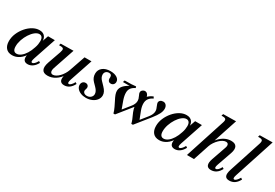

<svg xmlns="http://www.w3.org/2000/svg" viewBox="40 -1622 3642 2546"><g transform="rotate(30 1861.5 -349.5)"><path d="M151 14Q88 14 55 -24.5Q22 -63 22 -130Q22 -190 46.5 -247.5Q71 -305 112 -353Q153 -401 203 -429Q253 -457 304 -457Q365 -457 392 -416.5Q419 -376 406 -306H392L440 -443H544L427 -95Q406 -32 434 -32Q448 -32 466.5 -50Q485 -68 501 -99L524 -84Q500 -37 464.5 -11.5Q429 14 388 14Q338 14 324.5 -24Q311 -62 336 -133L344 -118Q309 -55 258.5 -20.5Q208 14 151 14ZM192 -33Q225 -33 258 -58Q291 -83 319 -127.5Q347 -172 366 -232Q376 -260 380 -286.5Q384 -313 384 -333Q384 -371 369.5 -391Q355 -411 328 -411Q296 -411 261.5 -383.5Q227 -356 198 -311Q169 -266 151.5 -214.5Q134 -163 134 -114Q134 -33 192 -33Z M693 14Q629 14 610 -26Q591 -66 617 -142L687 -341Q701 -382 693 -397.5Q685 -413 649 -413H625L634 -442L829 -445L718 -117Q705 -77 713.5 -54.5Q722 -32 749 -32Q770 -32 794.5 -45.5Q819 -59 842.5 -83Q866 -107 885 -138Q904 -169 916 -203L999 -443H1105L988 -95Q967 -32 995 -32Q1009 -32 1027.5 -50.5Q1046 -69 1061 -99L1084 -84Q1034 14 948 14Q898 14 884 -20.5Q870 -55 893 -122L904 -118Q864 -55 809 -20.5Q754 14 693 14Z M1280 14Q1236 14 1200.5 -0.5Q1165 -15 1144.5 -40Q1124 -65 1124 -95Q1124 -122 1140 -139.5Q1156 -157 1182 -157Q1209 -157 1222.5 -138Q1236 -119 1227 -92L1223 -78Q1214 -52 1230.5 -33.5Q1247 -15 1279 -15Q1314 -15 1337.5 -36Q1361 -57 1361 -88Q1361 -129 1317 -174L1272 -220Q1228 -265 1228 -327Q1228 -386 1272.5 -421.5Q1317 -457 1391 -457Q1452 -457 1490 -433Q1528 -409 1528 -371Q1528 -346 1512.5 -330Q1497 -314 1473 -314Q1451 -314 1438 -328Q1425 -342 1425 -364L1426 -385Q1426 -428 1385 -428Q1356 -428 1338 -411Q1320 -394 1320 -366Q1320 -324 1357 -286L1405 -236Q1434 -206 1447.5 -179.5Q1461 -153 1461 -126Q1461 -87 1437 -55Q1413 -23 1371.5 -4.5Q1330 14 1280 14Z M1703 11Q1698 -9 1691 -27.5Q1684 -46 1672 -72Q1660 -98 1640 -137Q1613 -188 1602.5 -218Q1592 -248 1592 -273Q1592 -317 1624 -353.5Q1656 -390 1729 -427L1741 -414H1603L1613 -443Q1677 -443 1714.5 -445Q1752 -447 1784 -451L1790 -429Q1748 -409 1728 -381Q1708 -353 1708 -312Q1708 -290 1712.5 -265Q1717 -240 1727.5 -208.5Q1738 -177 1756 -130L1777 -72L1733 -42L1854 -193Q1877 -220 1887.5 -245Q1898 -270 1898 -294Q1898 -309 1894 -324Q1890 -339 1878 -364Q1870 -380 1867 -389Q1864 -398 1864 -407Q1864 -427 1880.5 -442Q1897 -457 1919 -457Q1944 -457 1960.5 -434.5Q1977 -412 1977 -375Q1977 -300 1901 -206L1727 11ZM1977 11Q1974 -2 1970 -14.5Q1966 -27 1959.5 -44.5Q1953 -62 1940 -89Q1918 -136 1908 -170.5Q1898 -205 1897 -242L1940 -344Q1947 -376 1979.5 -406.5Q2012 -437 2053 -452L2066 -427Q1980 -388 1980 -305Q1980 -283 1984 -260.5Q1988 -238 1999 -208Q2010 -178 2029 -130L2052 -72L2007 -42L2128 -193Q2171 -246 2171 -294Q2171 -310 2166 -326.5Q2161 -343 2151 -365Q2144 -384 2141 -391.5Q2138 -399 2138 -407Q2138 -429 2154.5 -443Q2171 -457 2198 -457Q2226 -457 2243.5 -436Q2261 -415 2261 -381Q2261 -345 2240.5 -304Q2220 -263 2175 -206L2001 11Z M2403 14Q2340 14 2307 -24.5Q2274 -63 2274 -130Q2274 -190 2298.5 -247.5Q2323 -305 2364 -353Q2405 -401 2455 -429Q2505 -457 2556 -457Q2617 -457 2644 -416.5Q2671 -376 2658 -306H2644L2692 -443H2796L2679 -95Q2658 -32 2686 -32Q2700 -32 2718.5 -50Q2737 -68 2753 -99L2776 -84Q2752 -37 2716.5 -11.5Q2681 14 2640 14Q2590 14 2576.5 -24Q2563 -62 2588 -133L2596 -118Q2561 -55 2510.5 -20.5Q2460 14 2403 14ZM2444 -33Q2477 -33 2510 -58Q2543 -83 2571 -127.5Q2599 -172 2618 -232Q2628 -260 2632 -286.5Q2636 -313 2636 -333Q2636 -371 2621.5 -391Q2607 -411 2580 -411Q2548 -411 2513.5 -383.5Q2479 -356 2450 -311Q2421 -266 2403.5 -214.5Q2386 -163 2386 -114Q2386 -33 2444 -33Z M3195 14Q3145 14 3131 -20.5Q3117 -55 3140 -121L3216 -339Q3228 -373 3219.5 -392.5Q3211 -412 3184 -412Q3162 -412 3136 -398Q3110 -384 3085.5 -359.5Q3061 -335 3041 -305Q3021 -275 3010 -242L2930 0H2822L3020 -610Q3034 -650 3024.5 -665.5Q3015 -681 2978 -681H2958L2967 -710L3163 -713L3017 -270L2998 -274Q3024 -331 3062 -372Q3100 -413 3145 -435Q3190 -457 3239 -457Q3301 -457 3321 -420.5Q3341 -384 3317 -315L3239 -92Q3218 -32 3246 -32Q3261 -32 3279 -49.5Q3297 -67 3313 -98L3336 -83Q3286 14 3195 14Z M3476 14Q3425 14 3412 -19.5Q3399 -53 3422 -122L3581 -610Q3594 -650 3584.5 -665.5Q3575 -681 3538 -681H3518L3527 -710L3723 -713L3521 -95Q3500 -32 3527 -32Q3542 -32 3560 -50Q3578 -68 3595 -99L3618 -84Q3568 14 3476 14Z"/></g></svg>

Font: Baskervville SemiBold
Style: Italic
Weight: 600
Italic angle: -18°
Version: Version 1.100